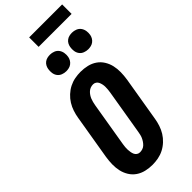

<svg xmlns="http://www.w3.org/2000/svg" viewBox="-355 -1180 1235 1235"><g transform="rotate(-45 262.5 -562.5)"><path d="M207 8Q176 8 146.5 1Q117 -6 93 -22.5Q69 -39 53.5 -64Q38 -89 31.5 -117.5Q25 -146 25.5 -177Q26 -208 31 -240L82 -545Q86 -570 94.5 -596Q103 -622 117.5 -645.5Q132 -669 153 -688.5Q174 -708 198.5 -720.5Q223 -733 249.5 -738Q276 -743 302 -743Q333 -743 362.5 -736Q392 -729 416 -712.5Q440 -696 455.5 -671Q471 -646 477.5 -617.5Q484 -589 483.5 -558Q483 -527 478 -495L427 -190Q423 -165 414.5 -139Q406 -113 391.5 -89.5Q377 -66 356 -46.5Q335 -27 310.5 -14.5Q286 -2 259.5 3Q233 8 207 8ZM207 -106Q219 -106 231 -110Q243 -114 252 -122.5Q261 -131 268 -141.5Q275 -152 280 -163Q285 -174 287.5 -186Q290 -198 292 -209L343 -514Q345 -526 346 -538Q347 -550 347 -561.5Q347 -573 344.5 -584.5Q342 -596 337.5 -606Q333 -616 323.5 -622.5Q314 -629 302 -629Q290 -629 278.5 -625Q267 -621 257.5 -612.5Q248 -604 241 -593.5Q234 -583 229.5 -572Q225 -561 222 -549Q219 -537 217 -526L166 -221Q164 -209 163 -197Q162 -185 162.5 -173.5Q163 -162 165 -150.5Q167 -139 171.5 -129Q176 -119 185.5 -112.5Q195 -106 207 -106ZM440 -810Q423 -810 406.5 -816.5Q390 -823 380 -836.5Q370 -850 367.5 -867.5Q365 -885 368 -903Q370 -915 376 -926.5Q382 -938 392.5 -946Q403 -954 415.5 -957Q428 -960 441 -960Q458 -960 474.5 -953.5Q491 -947 501 -933.5Q511 -920 514 -902.5Q517 -885 514 -867Q512 -855 505.5 -843.5Q499 -832 488.5 -824Q478 -816 465.5 -813Q453 -810 440 -810ZM240 -810Q223 -810 206.5 -816.5Q190 -823 180 -836.5Q170 -850 167.5 -867.5Q165 -885 168 -903Q170 -915 176 -926.5Q182 -938 192.5 -946Q203 -954 215.5 -957Q228 -960 241 -960Q258 -960 274.5 -953.5Q291 -947 301 -933.5Q311 -920 314 -902.5Q317 -885 314 -867Q312 -855 305.5 -843.5Q299 -832 288.5 -824Q278 -816 265.5 -813Q253 -810 240 -810ZM225 -1047V-1133H525V-1047Z"/></g></svg>

Font: Iosevka Heavy
Style: Italic
Weight: 900
Italic angle: -9°
Monospace: yes
Designer: Belleve Invis
Foundry: Belleve Invis
Version: Version 32.5.0; ttfautohint (v1.8.4)